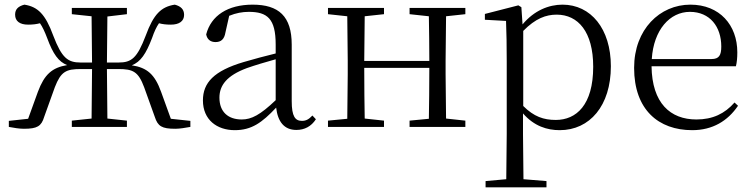

<svg xmlns="http://www.w3.org/2000/svg" viewBox="-20 -546 3239 826"><path d="M289 -485 374 -476 376 -277H327C272 -277 246 -296 209 -393C175 -486 142 -517 85 -526C58 -519 45 -506 45 -483C45 -455 65 -440 101 -440C121 -440 137 -442 152 -446C163 -430 172 -411 183 -382C208 -314 232 -280 269 -266C204 -255 171 -226 143 -151L101 -35L18 -26V0C40 4 62 8 83 8C140 8 158 -3 170 -43L216 -171C242 -238 264 -249 328 -249H376L374 -36L289 -27V0H526V-27L442 -36L440 -249H489C552 -249 575 -238 600 -171L646 -43C659 -3 676 8 734 8C754 8 776 4 799 0V-26L715 -35L673 -151C646 -226 613 -255 547 -265C585 -280 608 -314 634 -382C644 -411 653 -430 664 -446C679 -442 694 -440 715 -440C751 -440 772 -455 772 -482C772 -506 758 -519 732 -526C674 -517 641 -486 607 -393C570 -296 546 -277 490 -277H440L442 -475L526 -485V-512H289Z M1255 13C1290 13 1319 -2 1339 -33L1324 -49C1308 -32 1296 -26 1279 -26C1250 -26 1235 -45 1235 -111V-354C1235 -476 1179 -526 1067 -526C960 -526 888 -479 867 -398C871 -377 885 -365 907 -365C930 -365 945 -376 950 -407L966 -478C995 -490 1023 -495 1050 -495C1130 -495 1166 -466 1166 -354V-316C1121 -305 1072 -292 1028 -279C900 -241 853 -190 853 -114C853 -31 913 14 990 14C1062 14 1107 -18 1168 -83C1175 -23 1202 13 1255 13ZM1166 -115C1100 -52 1062 -32 1020 -32C962 -32 924 -64 924 -126C924 -179 956 -221 1042 -253C1079 -266 1123 -279 1166 -291Z M1742 -485 1825 -476C1826 -422 1827 -343 1827 -284H1547L1549 -476L1632 -485V-512H1391V-485L1474 -476L1476 -285V-227L1474 -35L1391 -27V0H1632V-27L1549 -36C1548 -91 1547 -176 1547 -254H1827C1827 -176 1826 -91 1825 -35L1742 -27V0H1982V-27L1899 -36L1897 -227V-285L1899 -476L1982 -485V-512H1742Z M2388 14C2517 14 2608 -91 2608 -261C2608 -422 2522 -526 2400 -526C2341 -526 2278 -501 2228 -441L2223 -515L2210 -523L2066 -486V-461L2157 -456C2159 -406 2160 -351 2160 -282V30L2158 225L2069 233V260H2331V233L2232 225L2230 30V-58C2278 -3 2334 14 2388 14ZM2231 -413C2284 -467 2329 -483 2375 -483C2467 -483 2532 -409 2532 -259C2532 -94 2459 -30 2371 -30C2319 -30 2277 -44 2231 -90Z M2958 14C3046 14 3111 -26 3155 -91L3140 -105C3098 -57 3046 -32 2976 -32C2864 -32 2785 -102 2783 -261H3146C3150 -277 3152 -297 3152 -321C3152 -438 3076 -526 2950 -526C2819 -526 2708 -420 2708 -254C2708 -74 2813 14 2958 14ZM2784 -292C2792 -418 2862 -495 2948 -495C3034 -495 3083 -431 3083 -346C3083 -309 3074 -292 3041 -292Z"/></svg>

Font: Noto Serif JP Light
Style: Regular
Weight: 300
Designer: Ryoko NISHIZUKA 西塚涼子 (kana & ideographs); Frank Grießhammer (Latin, Greek & Cyrillic); Wenlong ZHANG 张文龙 (bopomofo); San
Foundry: Adobe
Version: Version 2.001;hotconv 1.1.0;makeotfexe 2.6.0